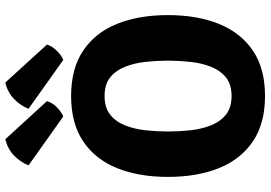

<svg xmlns="http://www.w3.org/2000/svg" viewBox="-164 -816 995 706"><g transform="rotate(-90 333.0 -462.5)"><path d="M203 -342Q203 -302.5 207.2 -261.5Q211.5 -220.5 224.8 -185.8Q238 -151 264 -129.5Q290 -108 333.5 -108Q377 -108 402.8 -129.5Q428.5 -151 441.8 -185.8Q455 -220.5 459.2 -261.5Q463.5 -302.5 463.5 -342Q463.5 -381.5 459.2 -422.2Q455 -463 441.8 -497.8Q428.5 -532.5 402.8 -553.8Q377 -575 333.5 -575Q290 -575 264 -553.8Q238 -532.5 224.8 -497.8Q211.5 -463 207.2 -422.2Q203 -381.5 203 -342ZM36 -342Q36 -449 68.2 -529Q100.5 -609 166.5 -653.5Q232.5 -698 333.5 -698Q435 -698 501 -653.2Q567 -608.5 599 -528.5Q631 -448.5 631 -342Q631 -234.5 598.5 -154.2Q566 -74 500.2 -29.5Q434.5 15 333.5 15Q232 15 166 -30Q100 -75 68 -155.2Q36 -235.5 36 -342ZM174.5 -940 314.5 -787Q309.5 -767.5 291.8 -750.2Q274 -733 258 -727L78.5 -854.5Q90 -884 114.5 -907.8Q139 -931.5 174.5 -940ZM383 -940 522.5 -787Q517.5 -768.5 500 -750.8Q482.5 -733 466 -727L286.5 -854.5Q298 -884 322.5 -907.8Q347 -931.5 383 -940Z"/></g></svg>

Font: Signika
Style: Bold
Weight: 700
Designer: Anna Giedry
Foundry: Anna Giedry
Version: Version 2.001